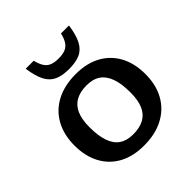

<svg xmlns="http://www.w3.org/2000/svg" viewBox="-197 -871 1026 1026"><g transform="rotate(-45 316.5 -358.0)"><path d="M312 -72.5Q361 -72.5 394 -90.2Q427 -108 443.5 -145.2Q460 -182.5 460 -241.5Q460 -307 445 -349.5Q430 -392 399.5 -413.2Q369 -434.5 321 -434.5Q272.5 -434.5 239.8 -416.8Q207 -399 190.2 -361.5Q173.5 -324 173.5 -265Q173.5 -200.5 188.2 -157.5Q203 -114.5 233.8 -93.5Q264.5 -72.5 312 -72.5ZM311 11Q228.5 11 169.5 -21.2Q110.5 -53.5 79 -112.8Q47.5 -172 47.5 -252.5Q47.5 -333.5 80.5 -393.2Q113.5 -453 175.2 -485.5Q237 -518 322 -518Q404.5 -518 463.5 -485.8Q522.5 -453.5 554.2 -394.5Q586 -335.5 586 -254.5Q586 -173 552.8 -113.5Q519.5 -54 457.8 -21.5Q396 11 311 11ZM317 -641Q347.5 -641 367.5 -649Q387.5 -657 400 -675.8Q412.5 -694.5 420 -727H480.5Q471.5 -662.5 452.2 -626.5Q433 -590.5 400.2 -576Q367.5 -561.5 317 -561.5Q267 -561.5 234 -576Q201 -590.5 181.8 -626.5Q162.5 -662.5 153.5 -727H214Q222 -694.5 234.2 -675.8Q246.5 -657 266.5 -649Q286.5 -641 317 -641Z"/></g></svg>

Font: Newsreader 7pt Medium
Style: Regular
Weight: 500
Designer: Hugues Gentile
Foundry: Production Type
Version: Version 1.003